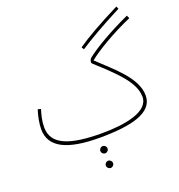

<svg xmlns="http://www.w3.org/2000/svg" viewBox="-176 -938 1237 1327"><g transform="rotate(-20 442.5 -274.5)"><path d="M517 -591C590 -639 690 -697 837 -773L828 -792C679 -717 576 -658 506 -609ZM410 21C648 21 809 -19 809 -146C809 -275 665 -390 553 -496C611 -545 752 -629 885 -686L875 -708C737 -645 611 -572 547 -521C538 -513 532 -506 532 -488C532 -476 564 -461 672 -350C740 -280 785 -212 785 -145C785 -34 606 -3 436 -3C204 -3 74 -48 74 -177C74 -225 85 -266 97 -305L75 -311C61 -269 50 -215 50 -172C50 -36 178 21 410 21ZM410 135C424 135 436 123 436 109C436 94 424 82 410 82C395 82 383 94 383 109C383 123 395 135 410 135ZM411 243C425 243 437 231 437 217C437 202 425 190 411 190C396 190 384 202 384 217C384 231 396 243 411 243Z"/></g></svg>

Font: Noto Sans Arabic UI Th
Style: Regular
Weight: 100
Designer: Monotype Design Team, Nadine Chahine and Nizar Qandah
Foundry: Monotype Imaging Inc.
Version: Version 2.010